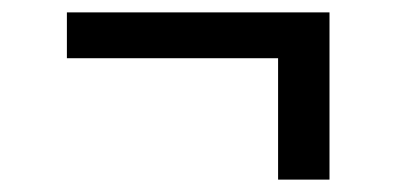

<svg xmlns="http://www.w3.org/2000/svg" viewBox="-20 -397 640 310"><path d="M512 -107H429V-303H88V-377H512Z"/></svg>

Font: Iosevka Meiseki Sans
Style: Regular
Weight: 400
Monospace: yes
Designer: Belleve Invis
Foundry: Belleve Invis
Version: Version 11.2.6; ttfautohint (v1.8.4)